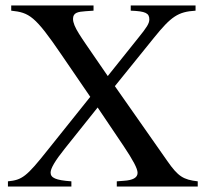

<svg xmlns="http://www.w3.org/2000/svg" viewBox="-20 -682 756 702"><path d="M703 0V-19C650 -25 631 -37 592 -93L400 -367L543 -544C606 -622 631 -639 695 -643V-662H458V-643C512 -641 526 -634 526 -611C526 -596 516 -581 486 -544L374 -404L330 -468C277 -546 247 -584 247 -613C247 -636 265 -639 293 -641L322 -643V-662H21V-643C87 -636 108 -624 204 -483L310 -328L154 -133C77 -36 61 -24 9 -19V0H241V-19C183 -23 165 -32 165 -51C165 -66 181 -94 218 -140L337 -289L432 -148C466 -97 483 -66 483 -50C483 -32 465 -23 433 -21L407 -19V0Z"/></svg>

Font: STIXGeneral
Style: Regular
Weight: 400
Designer: MicroPress Inc., with final additions and corrections provided by Coen Hoffman, Elsevier (retired)
Version: Version 1.1.0